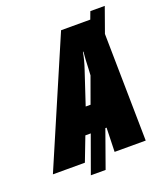

<svg xmlns="http://www.w3.org/2000/svg" viewBox="-209 -862 893 1038"><g transform="rotate(-20 238.0 -342.5)"><path d="M466 -617 476 0H297L301 -138H294L218 75H133L210 -138H179L126 0H-58L250 -717H418L434 -760H517ZM262 -284 316 -433 318 -468Q320 -529 324 -567H321Q314 -524 296 -471L234 -284Z"/></g></svg>

Font: Noto Sans UI CondBlack
Style: Italic
Weight: 900
Width: 3
Italic angle: -12°
Designer: Monotype Design Team
Foundry: Monotype Imaging Inc.
Version: Version 1.001